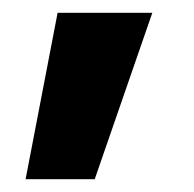

<svg xmlns="http://www.w3.org/2000/svg" viewBox="-20 -157 303 300"><path d="M70 -137H218L128 123H20Z"/></svg>

Font: Cairo
Style: Bold
Weight: 700
Designer: Mohamed Gaber
Foundry: Kief Type Foundry
Version: Version 2.100